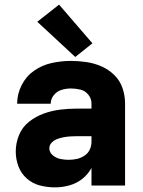

<svg xmlns="http://www.w3.org/2000/svg" viewBox="-20 -801 616 829"><path d="M218 8Q249 8 279.5 -0.5Q310 -9 335 -28.5Q360 -48 375 -76V0H520V-355Q520 -388 509 -420.5Q498 -453 473.5 -477Q449 -501 418 -514.5Q387 -528 353.5 -533Q320 -538 286 -538Q245 -538 203.5 -529Q162 -520 127.5 -496Q93 -472 73.5 -433.5Q54 -395 54 -353H199Q199 -374 212.5 -390.5Q226 -407 246 -413Q266 -419 286 -419Q307 -419 327.5 -414Q348 -409 361.5 -392Q375 -375 375 -355V-332H311Q275 -332 239 -327.5Q203 -323 168.5 -310.5Q134 -298 105 -275Q76 -252 62 -217.5Q48 -183 48 -147Q48 -114 59.5 -83Q71 -52 96 -30Q121 -8 153 0Q185 8 217 8ZM277 -111Q259 -111 241 -114.5Q223 -118 208 -130.5Q193 -143 193 -161Q193 -175 203.5 -185.5Q214 -196 227.5 -201Q241 -206 255 -208.5Q269 -211 283 -212Q297 -213 311 -213H375V-189Q375 -171 367.5 -155Q360 -139 345 -129Q330 -119 312.5 -115Q295 -111 277 -111ZM305 -555 379 -614 235 -781 141 -707Z"/></svg>

Font: Iosevka Sparkle Heavy
Style: Regular
Weight: 900
Designer: Belleve Invis
Foundry: Belleve Invis
Version: Version 4.5.0; ttfautohint (v1.8.3)